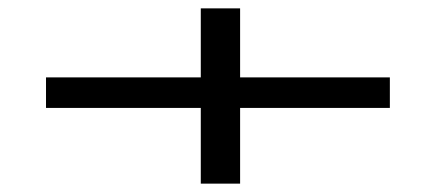

<svg xmlns="http://www.w3.org/2000/svg" viewBox="-20 -543 1040 459"><path d="M460 -104V-285H90V-358H460V-523H554V-358H912V-285H554V-104Z"/></svg>

Font: Inconsolata UltraExpanded Thin
Style: Regular
Weight: 100
Width: 9
Monospace: yes
Designer: Raph Levien, Cyreal, Brenton Simpson
Foundry: Raph Levien, Cyreal, Google
Version: Version 3.100; ttfautohint (v1.8.4.7-5d5b)